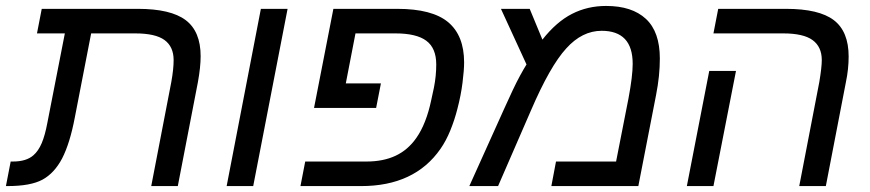

<svg xmlns="http://www.w3.org/2000/svg" viewBox="-40 -629 2941 649"><path d="M169.9 -93.3Q143.6 -43.5 103.5 -21.7Q63.5 0 -15.1 0H-20L-3.9 -83H3.9Q48.8 -83 72.8 -104Q89.8 -118.7 101.1 -145.3Q112.3 -171.9 120.1 -213.9L179.2 -516.1H85L101.1 -599.1H425.8Q537.1 -599.1 587.6 -561Q638.2 -522.9 638.2 -439Q638.2 -402.3 628.9 -351.1L561 0H471.2L539.1 -352.1Q546.9 -395.5 546.9 -425.8Q546.9 -471.2 516.1 -493.7Q485.4 -516.1 417 -516.1H268.1L212.9 -231.9Q196.3 -144.5 169.9 -93.3Z M932.1 -599.1 815.9 0H726.1L841.8 -599.1Z M1434.6 -411.1Q1434.6 -466.3 1401.1 -491.2Q1367.7 -516.1 1296.9 -516.1H1161.6L1128.9 -347.2H1247.6L1231.4 -264.2H1021.5L1086.9 -599.1H1302.7Q1420.9 -599.1 1474.9 -554Q1528.8 -508.8 1528.8 -418Q1528.8 -392.1 1523.4 -349.4Q1518.1 -306.6 1505.9 -260.3Q1496.6 -223.6 1482.2 -188.2Q1467.8 -152.8 1448.7 -125.5Q1361.3 0 1180.7 0H975.6L991.7 -83H1198.7Q1255.4 -83 1297.1 -102.5Q1338.9 -122.1 1367.2 -162.6Q1384.3 -187 1396.7 -218.8Q1409.2 -250.5 1417.5 -290L1426.8 -333Q1434.6 -372.1 1434.6 -411.1Z M2008.8 -608.9Q2096.2 -608.9 2143.3 -565.2Q2190.4 -521.5 2190.4 -431.2Q2190.4 -402.3 2187.3 -371.6Q2184.1 -340.8 2177.7 -308.1L2117.7 0H1823.7L1839.4 -83H2042.5L2084.5 -296.9Q2098.6 -372.1 2098.6 -413.1Q2098.6 -469.2 2072.3 -497.1Q2045.9 -524.9 1993.7 -524.9Q1927.7 -524.9 1874 -465.3Q1819.3 -405.8 1754.4 -254.9L1643.6 0H1546.4L1664.6 -262.2Q1679.7 -295.9 1692.9 -323.7Q1706.1 -351.6 1718 -373.5Q1730 -395.5 1739.7 -411.1L1653.3 -599.1H1750.5L1793.5 -495.1Q1840.8 -555.2 1893.3 -582Q1945.8 -608.9 2008.8 -608.9Z M2819.3 -351.1 2751.5 0H2661.6L2729.5 -352.1Q2737.8 -401.9 2737.8 -425.8Q2737.8 -470.7 2706.8 -493.4Q2675.8 -516.1 2607.4 -516.1H2371.6L2387.7 -599.1H2616.7Q2728.5 -599.1 2778.6 -560.8Q2828.6 -522.5 2828.6 -438Q2828.6 -395.5 2819.3 -351.1ZM2447.8 -389.2 2371.6 0H2281.7L2357.4 -389.2Z"/></svg>

Font: Arimo
Style: Italic
Weight: 400
Italic angle: -12°
Designer: Steve Matteson
Foundry: Monotype Imaging Inc.
Version: Version 1.33